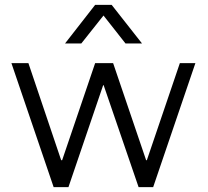

<svg xmlns="http://www.w3.org/2000/svg" viewBox="-20 -771 856 791"><path d="M201 0 27 -511H97L232 -111H236L372 -511H446L582 -111H585L721 -511H785L611 0H551L407 -420H405L262 0ZM248 -592 372 -751H440L565 -592H497L386 -733H427L315 -592Z"/></svg>

Font: Chivo ExtraLight
Style: Regular
Weight: 250
Designer: Hector Gatti
Foundry: Omnibus-Type
Version: Version 2.002